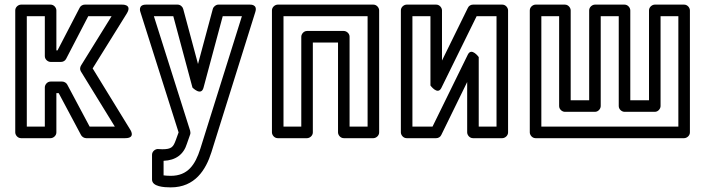

<svg xmlns="http://www.w3.org/2000/svg" viewBox="-20 -573 3054 831"><path d="M249 -220H199C184 -220 174 -206 174 -195V-25H96V-503H174V-330C174 -315 188 -305 199 -305H244C253 -305 262 -310 266 -318L362 -503H463L331 -290C326 -282 325 -272 330 -264L477 -25H368L271 -207C267 -215 257 -220 249 -220ZM234 -170 331 12C335 19 344 25 353 25H522C570 25 543 -13 543 -13L381 -277L529 -515C554 -556 507 -553 507 -553H347C338 -553 329 -548 325 -540L229 -355H224V-528C224 -539 214 -553 199 -553H71C60 -553 46 -543 46 -528V0C46 11 56 25 71 25H199C210 25 224 15 224 0V-170Z M688 123C741 121 775 95 789 49L803 9C805 4 804 -2 803 -7L646 -503H730L813 -194C813 -194 851 -155 861 -194L944 -503H1027L847 71C825 140 793 188 719 188C707 188 696 187 688 186ZM719 238C824 238 871 162 895 86L1085 -521C1096 -555 1063 -553 1061 -553H925C915 -553 904 -545 901 -534L837 -296L773 -534C771 -543 761 -553 749 -553H612C576 -553 587 -522 588 -520L753 0L741 33C730 63 723 73 682 73C679 73 671 72 663 72C652 72 638 82 638 97V204C638 235 690 238 719 238Z M1571 -25H1493V-414C1493 -429 1479 -439 1468 -439H1309C1294 -439 1284 -425 1284 -414V-25H1207V-503H1571ZM1596 25C1607 25 1621 15 1621 0V-528C1621 -539 1611 -553 1596 -553H1182C1171 -553 1157 -543 1157 -528V0C1157 11 1167 25 1182 25H1309C1320 25 1334 15 1334 0V-389H1443V0C1443 11 1453 25 1468 25Z M2043 -503H2129V-25H2052V-326C2052 -326 2021 -369 2005 -337L1852 -25H1765V-503H1843V-203C1843 -203 1874 -160 1890 -192ZM2027 -553C2018 -553 2009 -548 2005 -539L1893 -311V-528C1893 -539 1883 -553 1868 -553H1740C1729 -553 1715 -543 1715 -528V0C1715 11 1725 25 1740 25H1868C1877 25 1886 20 1890 11L2002 -218V0C2002 11 2012 25 2027 25H2154C2165 25 2179 15 2179 0V-528C2179 -539 2169 -553 2154 -553Z M2400 -503V-114C2400 -99 2414 -89 2425 -89H2555C2570 -89 2580 -103 2580 -114V-503H2658V-114C2658 -99 2672 -89 2683 -89H2814C2829 -89 2839 -103 2839 -114V-503H2916V-25H2323V-503ZM2450 -528C2450 -539 2440 -553 2425 -553H2298C2287 -553 2273 -543 2273 -528V0C2273 11 2283 25 2298 25H2941C2952 25 2966 15 2966 0V-528C2966 -539 2956 -553 2941 -553H2814C2803 -553 2789 -543 2789 -528V-139H2708V-528C2708 -539 2698 -553 2683 -553H2555C2544 -553 2530 -543 2530 -528V-139H2450Z"/></svg>

Font: Asimov
Style: NarOu
Weight: 500
Designer: Google
Version: Version 2.000980; 2014